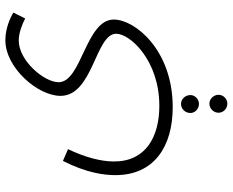

<svg xmlns="http://www.w3.org/2000/svg" viewBox="-96 -517 869 717"><g transform="rotate(-90 338.5 -158.5)"><path d="M43 -162C43 -18 149 52 297 52C510 52 624 -89 624 -168C624 -273 390 -288 390 -374C390 -428 470 -523 546 -523C574 -523 607 -510 628 -499L650 -543C631 -555 590 -573 547 -573C444 -573 339 -452 339 -367C339 -245 571 -237 571 -159C571 -107 471 2 302 2C187 2 94 -48 94 -167C94 -217 110 -276 140 -339L96 -358C50 -267 43 -202 43 -162ZM309 150C327 150 342 135 342 118C342 99 327 83 309 83C290 83 275 99 275 118C275 135 290 150 309 150ZM310 256C328 256 343 241 343 223C343 205 328 189 310 189C291 189 276 205 276 223C276 241 291 256 310 256Z"/></g></svg>

Font: Noto Sans Arabic UI Cn Lt
Style: Regular
Weight: 300
Width: 3
Designer: Monotype Design Team, Nadine Chahine and Nizar Qandah
Foundry: Monotype Imaging Inc.
Version: Version 2.010